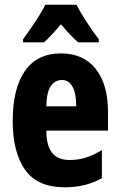

<svg xmlns="http://www.w3.org/2000/svg" viewBox="-20 -786 509 816"><path d="M239 -559Q335 -559 387 -493Q439 -427 439 -310V-231H177Q177 -167 201.5 -136.5Q226 -106 276 -106Q312 -106 344 -116Q376 -126 413 -148V-29Q378 -9 339 0.5Q300 10 255 10Q139 10 86.5 -64.5Q34 -139 34 -272Q34 -410 86 -484.5Q138 -559 239 -559ZM243 -446Q214 -446 196 -420.5Q178 -395 177 -334H304Q304 -390 288 -418Q272 -446 243 -446ZM305 -766Q322 -733 346.5 -695Q371 -657 400 -619V-606H312Q296 -620 278 -639Q260 -658 239 -683Q218 -658 199.5 -638Q181 -618 167 -606H78V-619Q92 -638 111 -665.5Q130 -693 147 -720.5Q164 -748 173 -766Z"/></svg>

Font: Noto Sans Myanmar UI ExtraCondensed ExtraBold
Style: Regular
Weight: 800
Width: 2
Designer: Monotype Design Team
Foundry: Monotype Imaging Inc.
Version: Version 2.103; ttfautohint (v1.8.4.7-5d5b)